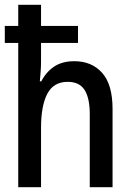

<svg xmlns="http://www.w3.org/2000/svg" viewBox="-20 -780 540 800"><path d="M56 0V-601H0V-672H56V-760H151V-672H305V-601H151V-525Q151 -504 149.5 -483Q148 -462 146 -441H152Q172 -480 205.5 -502.5Q239 -525 290 -525Q362 -525 405.5 -476.5Q449 -428 449 -326V0H354V-305Q354 -371 332.5 -405Q311 -439 262 -439Q203 -439 177 -389Q151 -339 151 -248V0Z"/></svg>

Font: Noto Sans Mono ExtraCondensed Medium
Style: Regular
Weight: 500
Width: 2
Designer: Monotype Design Team
Foundry: Monotype Imaging Inc.
Version: Version 2.014